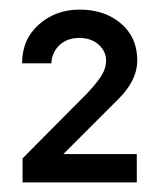

<svg xmlns="http://www.w3.org/2000/svg" viewBox="-20 -791 329 400"><path d="M112 -470H265V-411H27V-461L161 -596Q180 -616 190.5 -632Q201 -648 201 -665Q201 -684 185.5 -698Q170 -712 145 -712Q120 -712 104 -697Q88 -682 87 -659H26Q26 -709 61 -740Q96 -771 146 -771Q198 -771 232 -742Q266 -713 266 -665Q266 -624 227 -585Z"/></svg>

Font: Arvo
Style: Regular
Weight: 400
Designer: Anton Koovit (Cyrillic Expansion: Cyreal)
Foundry: Anton Koovit, Yassin Baggar
Version: Version 3.000